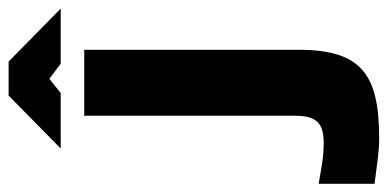

<svg xmlns="http://www.w3.org/2000/svg" viewBox="-362 -468 922 457"><g transform="rotate(-90 99.5 -239.0)"><path d="M-12 70C-45 70 -67 65 -109 58V191C-54 198 -32 202 -1 202C150 202 210 161 210 10V-500H53V2C53 54 34 70 -12 70ZM-25 -556H107L141 -583L177 -556H308L182 -680H101Z"/></g></svg>

Font: LT Wave Alt Black
Style: Regular
Weight: 900
Designer: Daniel Lyons
Version: Version 2.5 (Glyphs App)